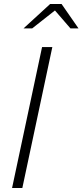

<svg xmlns="http://www.w3.org/2000/svg" viewBox="-20 -934 410 954"><path d="M40 0 189 -700H240L91 0ZM97 -793 229 -914H286L370 -793H330L253 -882L140 -793Z"/></svg>

Font: Red Hat Text
Style: Italic
Weight: 300
Italic angle: -12°
Designer: Pentagram, MCKL
Foundry: Pentagram, MCKL
Version: Version 1.023